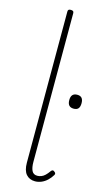

<svg xmlns="http://www.w3.org/2000/svg" viewBox="-152 -1065 640 1133"><g transform="rotate(15 167.5 -499.0)"><path d="M188 17Q154 17 134 -6Q114 -29 114 -77V-1000Q114 -1008 118 -1011.5Q122 -1015 131 -1015Q141 -1015 145.5 -1011.5Q150 -1008 150 -1000V-91Q150 -57 159.5 -37.5Q169 -18 193 -18Q205 -18 217 -22.5Q229 -27 240 -37.5Q251 -48 263 -65Q268 -72 273.5 -72.5Q279 -73 284 -68Q290 -64 291.5 -59.5Q293 -55 290 -49Q278 -29 262 -14Q246 1 227 9Q208 17 188 17ZM298 -456Q279 -456 269.5 -466.5Q260 -477 260 -499Q260 -520 269.5 -530.5Q279 -541 298 -541Q317 -541 326 -530.5Q335 -520 335 -499Q335 -477 326 -466.5Q317 -456 298 -456Z"/></g></svg>

Font: Playwrite NG Modern Thin
Style: Regular
Weight: 250
Designer: Veronika Burian, José Scaglione
Foundry: TypeTogether
Version: Version 1.002